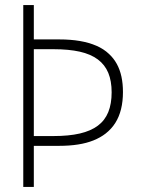

<svg xmlns="http://www.w3.org/2000/svg" viewBox="-20 -735 559 755"><path d="M110 -161.5V-200H190.5Q250.5 -200 293.8 -210Q337 -220 364.8 -240.8Q392.5 -261.5 405.8 -294.2Q419 -327 419 -372Q419 -416.5 405.8 -448.5Q392.5 -480.5 364.8 -501.2Q337 -522 293.8 -531.8Q250.5 -541.5 190.5 -541.5H109.5V-580H213Q257.5 -580 294 -573.8Q330.5 -567.5 359.2 -555Q388 -542.5 408.5 -523Q427 -506 439.2 -483.8Q451.5 -461.5 457.5 -433.8Q463.5 -406 463.5 -373Q463.5 -336.5 456 -306Q448.5 -275.5 433.5 -251.8Q418.5 -228 395.5 -210Q375 -194 347.8 -183Q320.5 -172 286.8 -166.8Q253 -161.5 212.5 -161.5ZM71.5 0V-715H113V0Z"/></svg>

Font: Russolo 10pt ExtraLight
Style: Regular
Weight: 200
Designer: Micah Stupak-Hahn
Version: Version 1.000